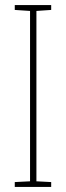

<svg xmlns="http://www.w3.org/2000/svg" viewBox="-20 -827 259 754"><path d="M181 -93H38V-112L98 -115V-784L38 -788V-807H181V-788L123 -784V-115L181 -112Z"/></svg>

Font: Noto Sans Kannada UI ExtraCondensed Thin
Style: Regular
Weight: 100
Width: 2
Designer: Jelle Bosma - Monotype Design Team
Foundry: Monotype Imaging Inc.
Version: Version 2.005; ttfautohint (v1.8.4.7-5d5b)